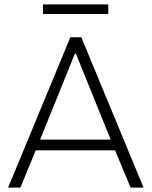

<svg xmlns="http://www.w3.org/2000/svg" viewBox="-20 -856 692 876"><path d="M17 0 301 -686H351L635 0H576L505 -170H143L73 0ZM163 -219H485L326 -612H322ZM176 -792V-836H474V-792Z"/></svg>

Font: Chivo Medium Thin
Style: Regular
Weight: 250
Version: Version 2.002